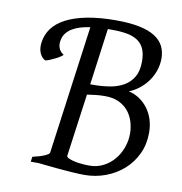

<svg xmlns="http://www.w3.org/2000/svg" viewBox="-75 -700 745 785"><g transform="rotate(10 298.0 -307.5)"><path d="M317.4 -588.9 285.6 -354H301.3Q335.4 -354 367.4 -359.4Q399.4 -364.7 424.1 -378.9Q448.7 -393.1 463.4 -418Q478 -442.9 478 -481.9Q478 -511.7 469.7 -532.2Q461.4 -552.7 444.1 -565.4Q426.8 -578.1 399.9 -583.5Q373 -588.9 335.9 -588.9ZM354 -316.9Q332.5 -316.9 314.5 -314.7Q296.4 -312.5 279.8 -310.1L244.1 -50.8Q242.7 -46.9 249.5 -41.5Q258.8 -37.1 270 -33.9Q281.2 -30.8 293.2 -29.1Q305.2 -27.3 316.9 -26.6Q328.6 -25.9 338.9 -25.9Q371.1 -25.9 397.2 -39.3Q423.3 -52.7 441.9 -74.7Q460.4 -96.7 470.7 -125Q481 -153.3 481 -183.1Q481 -207.5 473.9 -231.4Q466.8 -255.4 451.7 -274.4Q436.5 -293.5 412.4 -305.2Q388.2 -316.9 354 -316.9ZM557.1 -200.2Q557.1 -152.3 538.6 -112.8Q520 -73.2 488.3 -44.9Q456.5 -16.6 414.6 -0.7Q372.6 15.1 326.2 15.1Q316.4 15.1 302.7 14.6Q289.1 14.2 273.7 12.9Q258.3 11.7 241.9 10.5Q225.6 9.3 210 7.8Q173.3 4.4 133.3 0H101.1L104 -21Q134.8 -27.8 153.3 -35.9Q171.9 -43.9 172.9 -50.8L245.6 -584Q225.6 -581.1 206.8 -575.7Q188 -570.3 172.6 -561.3Q157.2 -552.2 147 -538.6Q136.7 -524.9 134.3 -505.9Q131.8 -488.3 138.4 -474.6Q145 -460.9 157.7 -454.1Q156.2 -451.2 148.4 -445.8Q140.6 -440.4 130.1 -435.1Q119.6 -429.7 108.2 -424.8Q96.7 -419.9 87.4 -418Q72.3 -425.8 64.2 -444.3Q56.2 -462.9 60.1 -489.7Q64.5 -521.5 83.7 -547.4Q103 -573.2 138.4 -591.6Q173.8 -609.9 225.1 -619.9Q276.4 -629.9 344.2 -629.9Q401.9 -629.9 441.9 -621.6Q481.9 -613.3 506.8 -597.4Q531.7 -581.5 543 -558.8Q554.2 -536.1 554.2 -507.8Q554.2 -482.4 546.1 -458.5Q538.1 -434.6 523.7 -414.3Q509.3 -394 489.5 -378.2Q469.7 -362.3 446.3 -353Q471.2 -347.2 491.5 -333.5Q511.7 -319.8 526.4 -300Q541 -280.3 549.1 -254.9Q557.1 -229.5 557.1 -200.2Z"/></g></svg>

Font: Gentium Plus
Style: Italic
Weight: 400
Italic angle: -8°
Designer: J. Victor Gaultney, Annie Olsen, Iska Routamaa
Foundry: SIL International
Version: Version 1.510